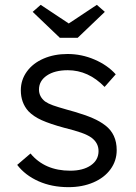

<svg xmlns="http://www.w3.org/2000/svg" viewBox="-20 -762 562 793"><path d="M51 -81 106 -128Q165 -57 270 -57Q323 -57 355 -79Q387 -101 387 -138Q387 -172 357 -194Q341 -205 315.5 -214Q290 -223 246 -234Q187 -250 152.5 -265.5Q118 -281 97 -303Q66 -338 66 -389Q66 -432 91 -466.5Q116 -501 160 -520Q204 -539 259 -539Q317 -539 370.5 -516Q424 -493 458 -455L412 -403Q345 -472 260 -472Q206 -472 173.5 -450Q141 -428 141 -392Q141 -363 166 -343Q179 -334 198.5 -327Q218 -320 257 -309L289 -300Q333 -287 363 -274Q393 -261 415 -244Q462 -208 462 -142Q462 -98 436.5 -63Q411 -28 365.5 -8.5Q320 11 263 11Q194 11 139 -13.5Q84 -38 51 -81ZM264 -665 380 -742 413 -713 301 -606H227L115 -713L148 -742Z"/></svg>

Font: Lexend HM
Style: Regular
Weight: 400
Designer: Bonnie Shaver-Troup, Thomas Jockin, Octavio Pardo
Foundry: Lexend
Version: Version 1.091